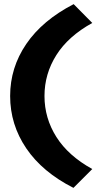

<svg xmlns="http://www.w3.org/2000/svg" viewBox="-20 -722 470 928"><path d="M29 -258Q29 -395 107 -509.5Q185 -624 336 -702L426 -611Q310 -547 252.5 -456Q195 -365 195 -258Q195 -151 252.5 -60Q310 31 426 95L335 186Q185 110 107 -5Q29 -120 29 -258Z"/></svg>

Font: Lexend Exa HM Xlight
Style: Bold
Weight: 700
Designer: Bonnie Shaver-Troup, Thomas Jockin, Octavio Pardo
Foundry: Lexend
Version: Version 1.091